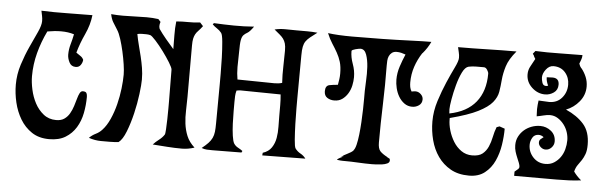

<svg xmlns="http://www.w3.org/2000/svg" viewBox="-39 -592 2273 724"><g transform="rotate(5 1097.5 -230.5)"><path d="M93 -465Q141 -463 189.5 -464Q238 -465 286 -465Q282 -428 265 -391.5Q248 -355 238 -319Q246 -313 254 -308Q262 -303 266 -294Q265 -283 258.5 -274Q252 -265 240 -265Q223 -265 215.5 -280Q208 -295 208 -309Q208 -329 213.5 -348Q219 -367 223 -387Q201 -394 174 -394Q150 -394 122 -389Q102 -348 90.5 -304.5Q79 -261 79 -216Q79 -193 85 -165.5Q91 -138 103.5 -114.5Q116 -91 136 -75Q156 -59 184 -59Q203 -59 215 -67.5Q227 -76 234.5 -89Q242 -102 247 -117.5Q252 -133 255.5 -146Q259 -159 263.5 -167.5Q268 -176 275 -176Q286 -176 289 -170.5Q292 -165 292 -156Q292 -125 286 -94.5Q280 -64 265 -39.5Q250 -15 225.5 0Q201 15 164 15Q125 15 98 -3Q71 -21 54 -49.5Q37 -78 29 -112Q21 -146 21 -179Q21 -218 33 -255.5Q45 -293 60 -325.5Q75 -358 87 -384Q99 -410 99 -426Q99 -436 97 -445.5Q95 -455 93 -465Z M544 -462Q541 -454 541 -446Q541 -442 543 -436L542 -437Q555 -418 570.5 -399.5Q586 -381 601 -364Q601 -390 600.5 -416.5Q600 -443 603 -469Q626 -471 648 -470.5Q670 -470 693 -473L705 -460Q696 -448 689 -441Q682 -434 678 -426.5Q674 -419 672 -409.5Q670 -400 670 -384V-189Q670 -163 669 -137.5Q668 -112 671 -88Q674 -64 683 -42Q692 -20 713 -1Q689 7 666 7Q638 7 610.5 5Q583 3 555 1Q565 -10 577 -19Q589 -28 597 -40Q599 -43 600 -60.5Q601 -78 601.5 -99Q602 -120 602 -139Q602 -158 602 -164L601 -286Q601 -293 589 -312.5Q577 -332 561.5 -353Q546 -374 531 -390.5Q516 -407 510 -409Q502 -411 494.5 -411Q487 -411 479 -411Q474 -411 470 -410.5Q466 -410 461 -409Q465 -387 470.5 -366.5Q476 -346 481 -325Q486 -304 489.5 -283Q493 -262 493 -239Q493 -220 488.5 -184Q484 -148 475 -110Q466 -72 453.5 -40Q441 -8 426 3Q409 5 392.5 5Q376 5 359 5Q337 5 313 -3Q324 -14 337.5 -20.5Q351 -27 361 -38Q377 -55 389 -82Q401 -109 408.5 -139Q416 -169 419.5 -199Q423 -229 423 -252Q423 -267 419.5 -290.5Q416 -314 410.5 -338.5Q405 -363 398 -385Q391 -407 383 -419Q373 -435 366.5 -445.5Q360 -456 356 -475Q378 -473 400.5 -473Q423 -473 445.5 -474Q468 -475 490.5 -475Q513 -475 535 -472Z M975 -471Q995 -476 1016.5 -475.5Q1038 -475 1058 -475Q1078 -475 1097.5 -475Q1117 -475 1137 -473Q1121 -461 1111 -453Q1101 -445 1095 -436.5Q1089 -428 1086.5 -415.5Q1084 -403 1084 -382L1083 -221Q1083 -212 1083 -183.5Q1083 -155 1084 -123Q1085 -91 1087 -64Q1089 -37 1093 -31Q1101 -20 1113 -13.5Q1125 -7 1133 4Q1092 4 1051.5 5Q1011 6 970 6L971 -4Q993 -11 1004 -27.5Q1015 -44 1018.5 -64.5Q1022 -85 1021.5 -107Q1021 -129 1021 -149Q1021 -169 1021 -189Q1021 -209 1019 -229Q981 -229 943 -230Q905 -231 867 -231Q862 -231 852 -229Q849 -218 848.5 -207.5Q848 -197 848 -186Q848 -174 848 -151Q848 -128 849 -103.5Q850 -79 853 -58Q856 -37 861 -29Q867 -20 876.5 -15Q886 -10 894 -4L891 2L781 3Q770 3 760 2.5Q750 2 740 -2Q755 -14 764 -23.5Q773 -33 778 -43.5Q783 -54 784.5 -67Q786 -80 786 -99L787 -248Q787 -258 787 -287Q787 -316 786 -348Q785 -380 782.5 -407.5Q780 -435 775 -441Q768 -450 758.5 -456Q749 -462 741 -470L745 -475Q783 -473 821 -472.5Q859 -472 897 -475Q883 -455 874 -450Q865 -445 859.5 -439Q854 -433 851.5 -420Q849 -407 849 -372L848 -318Q848 -306 849 -294Q850 -282 852 -271Q887 -271 922 -270Q957 -269 992 -269Q1009 -269 1021 -273Q1019 -304 1020 -334Q1021 -364 1021 -395Q1021 -412 1018 -422Q1015 -432 1009.5 -439.5Q1004 -447 995.5 -454Q987 -461 975 -471Z M1568 -476Q1557 -452 1538 -430V-431Q1521 -405 1511.5 -376.5Q1502 -348 1502 -317Q1502 -308 1503.5 -299.5Q1505 -291 1510 -283Q1520 -285 1525 -285Q1536 -285 1545 -276.5Q1554 -268 1554 -257Q1554 -242 1542.5 -234Q1531 -226 1517 -226Q1500 -226 1487 -235.5Q1474 -245 1465.5 -259.5Q1457 -274 1453 -291Q1449 -308 1449 -323Q1449 -348 1457 -372.5Q1465 -397 1475 -420Q1467 -423 1458.5 -425Q1450 -427 1441 -427Q1430 -427 1423 -421.5Q1416 -416 1412.5 -408Q1409 -400 1408.5 -390.5Q1408 -381 1408 -372Q1409 -299 1406.5 -226.5Q1404 -154 1404 -81Q1404 -58 1412.5 -48.5Q1421 -39 1440 -29H1439L1450 -23L1451 -17Q1451 -9 1442.5 -5Q1434 -1 1422.5 0.5Q1411 2 1400 2.5Q1389 3 1385 3Q1359 3 1332.5 1.5Q1306 0 1280 0Q1279 0 1274.5 0Q1270 0 1265 -0.5Q1260 -1 1256 -1.5Q1252 -2 1252 -3Q1258 -8 1264 -11Q1270 -14 1277 -17L1266 -14Q1276 -22 1290 -28.5Q1304 -35 1312 -43H1311Q1317 -49 1321 -65.5Q1325 -82 1327.5 -104Q1330 -126 1331.5 -151.5Q1333 -177 1333.5 -200Q1334 -223 1334 -242Q1334 -261 1334 -270Q1334 -282 1335.5 -308.5Q1337 -335 1335.5 -361Q1334 -387 1327 -407Q1320 -427 1304 -427Q1302 -427 1296.5 -426Q1291 -425 1285.5 -423.5Q1280 -422 1275.5 -420Q1271 -418 1271 -415Q1271 -392 1280 -367.5Q1289 -343 1289 -318Q1289 -303 1285.5 -286.5Q1282 -270 1273.5 -256Q1265 -242 1252.5 -233Q1240 -224 1222 -224Q1207 -224 1195.5 -231.5Q1184 -239 1184 -256Q1184 -277 1199.5 -280Q1215 -283 1231 -284Q1233 -295 1234.5 -305.5Q1236 -316 1236 -327Q1236 -353 1230.5 -371Q1225 -389 1216 -405Q1207 -421 1196.5 -437Q1186 -453 1177 -475Q1214 -470 1269 -470Q1324 -470 1381 -471Q1438 -472 1488.5 -474Q1539 -476 1568 -476Z M1670 -465Q1726 -465 1780.5 -466.5Q1835 -468 1891 -468Q1864 -436 1855.5 -408.5Q1847 -381 1845 -356.5Q1843 -332 1839.5 -311Q1836 -290 1820 -270.5Q1804 -251 1767.5 -232.5Q1731 -214 1662 -196V-191Q1662 -171 1668.5 -149Q1675 -127 1687 -107.5Q1699 -88 1717 -75.5Q1735 -63 1758 -63Q1784 -63 1797.5 -74Q1811 -85 1818.5 -102Q1826 -119 1830 -139Q1834 -159 1841 -177L1852 -181L1872 -174Q1872 -145 1867 -112.5Q1862 -80 1849 -51.5Q1836 -23 1812.5 -4.5Q1789 14 1753 14Q1712 14 1683 -2.5Q1654 -19 1635 -46Q1616 -73 1607 -107.5Q1598 -142 1598 -178Q1598 -217 1610.5 -256Q1623 -295 1637.5 -328.5Q1652 -362 1664.5 -387.5Q1677 -413 1677 -425Q1677 -436 1674.5 -445.5Q1672 -455 1670 -465ZM1658 -229 1659 -213Q1725 -226 1758.5 -267.5Q1792 -309 1792 -375Q1792 -381 1786.5 -389.5Q1781 -398 1774 -398Q1760 -398 1745 -398Q1730 -398 1716 -395Q1703 -392 1692.5 -370.5Q1682 -349 1674.5 -321Q1667 -293 1662.5 -267Q1658 -241 1658 -229Z M1962 -476Q2007 -474 2051 -475Q2095 -476 2140 -476Q2140 -467 2137 -459Q2134 -451 2131 -443Q2134 -433 2140 -426V-427Q2152 -412 2159 -395Q2166 -378 2166 -359Q2166 -327 2145.5 -302Q2125 -277 2096 -266Q2139 -247 2164 -218.5Q2189 -190 2189 -141Q2189 -119 2184 -105.5Q2179 -92 2172.5 -82Q2166 -72 2158.5 -62Q2151 -52 2147 -36Q2158 -20 2176 -5Q2153 -2 2129.5 -1Q2106 0 2083 0H1923V-16L1936 -27V-26L1940 -34Q1940 -41 1936.5 -50Q1933 -59 1928.5 -69.5Q1924 -80 1920.5 -91.5Q1917 -103 1917 -116Q1917 -134 1924.5 -148.5Q1932 -163 1944 -173.5Q1956 -184 1972 -190Q1988 -196 2005 -196Q2028 -196 2046 -181.5Q2064 -167 2064 -142Q2064 -129 2054.5 -119Q2045 -109 2032 -109Q2022 -109 2013.5 -116.5Q2005 -124 2005 -134Q2005 -142 2010.5 -146.5Q2016 -151 2021 -155Q2012 -162 2002 -162Q1986 -162 1978.5 -149Q1971 -136 1971 -122Q1971 -95 1989.5 -75Q2008 -55 2036 -55Q2055 -55 2069 -64Q2083 -73 2092.5 -86.5Q2102 -100 2106.5 -117Q2111 -134 2111 -151Q2111 -166 2106 -181.5Q2101 -197 2091 -210Q2081 -223 2067.5 -231.5Q2054 -240 2038 -240Q2027 -240 2013.5 -236.5Q2000 -233 1988 -231L1987 -258Q1987 -266 1988 -274.5Q1989 -283 1990 -291Q2000 -291 2010 -290Q2020 -289 2030 -289Q2060 -289 2078 -310Q2096 -331 2096 -360Q2096 -387 2079.5 -406Q2063 -425 2035 -425Q2019 -425 2007 -409.5Q1995 -394 1995 -379Q1995 -371 1998.5 -359.5Q2002 -348 2013 -348Q2017 -348 2021 -350Q2013 -366 2013 -381L2035 -382Q2060 -382 2060 -357Q2060 -337 2045 -326.5Q2030 -316 2012 -316Q1984 -316 1962 -336.5Q1940 -357 1940 -386Q1940 -403 1948.5 -417.5Q1957 -432 1964 -446L1958 -456H1959L1953 -465Z"/></g></svg>

Font: Germanica
Style: Regular
Weight: 400
Designer: Peter Wiegel
Foundry: Peter Wiegel